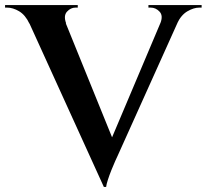

<svg xmlns="http://www.w3.org/2000/svg" viewBox="-42 -720 816 758"><path d="M368 18 44 -694H191L415 -142ZM368 18 362 -87 620 -697H689L422 -104Q420 -100 413 -84.5Q406 -69 398 -49Q390 -29 384 -10.5Q378 8 377 18ZM591 -628Q603 -658 588 -674Q573 -690 553 -690H544V-700H754V-690Q754 -690 749.5 -690Q745 -690 745 -690Q723 -690 698 -675.5Q673 -661 657 -627ZM219 -628 74 -627Q58 -661 33.5 -675.5Q9 -690 -14 -690Q-14 -690 -18 -690Q-22 -690 -22 -690V-700H265V-690H256Q237 -690 222.5 -674Q208 -658 219 -628Z"/></svg>

Font: Cinzel SemiBold
Style: Regular
Weight: 600
Designer: Natanael Gama
Version: Version 2.000